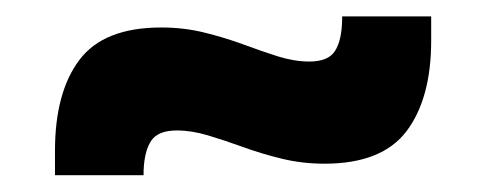

<svg xmlns="http://www.w3.org/2000/svg" viewBox="-20 -432 592 234"><path d="M375.5 -232.5Q348.5 -232.5 323.8 -238.5Q299 -244.5 276.2 -252.8Q253.5 -261 233.5 -267Q213.5 -273 195.5 -273Q173 -273 164.5 -260.8Q156 -248.5 155 -224V-218.5H47V-248Q47 -319.5 76.8 -359Q106.5 -398.5 176.5 -398.5Q204.5 -398.5 229.5 -392.2Q254.5 -386 276.8 -377.8Q299 -369.5 319 -363.2Q339 -357 357 -357Q380 -357 388.2 -369.8Q396.5 -382.5 397 -408V-412H505.5V-382.5Q505.5 -312 475.5 -272.2Q445.5 -232.5 375.5 -232.5Z"/></svg>

Font: Anek Bangla
Style: Bold
Weight: 700
Designer: Sulekha Rajkumar (Bangla), Yesha Goshar (Latin)
Foundry: Ek Type
Version: Version 1.003